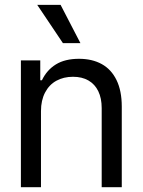

<svg xmlns="http://www.w3.org/2000/svg" viewBox="-20 -783 597 803"><path d="M151.4 0H67.4V-530.3H148.4V-447.3H155.3Q175.8 -490.2 213.9 -513.7Q252 -537.1 310.5 -537.1Q365.2 -537.1 405.3 -515.1Q445.3 -493.2 467.3 -448.2Q489.3 -403.3 489.3 -336.9V0H405.3V-331.1Q405.3 -372.1 391.1 -401.4Q377 -430.7 350.1 -446.3Q323.2 -461.9 285.2 -461.9Q246.1 -461.9 215.8 -445.3Q185.5 -428.7 168.5 -396Q151.4 -363.3 151.4 -318.4ZM135.7 -762.7H233.4L316.4 -602.5H243.2Z"/></svg>

Font: Pretendard JP Variable
Style: Regular
Weight: 400
Designer: Base glyphs from Inter by Rasmus Andersson; Hangul glyphs from Noto Sans CJK(Source Han Sans) by Jang Soo-young and Kang
Foundry: Kil Hyung-jin
Version: Version 1.307;Glyphs 3.2 (3192)